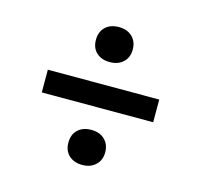

<svg xmlns="http://www.w3.org/2000/svg" viewBox="-80 -715 701 670"><g transform="rotate(15 271.0 -380.0)"><path d="M271 -502.5Q241 -502.5 222.8 -519.2Q204.5 -536 204.5 -565.5Q204.5 -594.5 222.5 -611.8Q240.5 -629 271 -629Q301.5 -629 319.5 -611.5Q337.5 -594 337.5 -565.5Q337.5 -536.5 319 -519.5Q300.5 -502.5 271 -502.5ZM69.5 -339V-421H472V-339ZM271 -131Q241 -131 222.8 -148Q204.5 -165 204.5 -194Q204.5 -223.5 222.5 -240.5Q240.5 -257.5 271 -257.5Q301.5 -257.5 319.5 -240Q337.5 -222.5 337.5 -194Q337.5 -165.5 319 -148.2Q300.5 -131 271 -131Z"/></g></svg>

Font: Encode Sans Md
Style: Regular
Weight: 500
Designer: Multiple Designers
Foundry: Impallari Type
Version: Version 3.002; ttfautohint (v1.8.3) -l 8 -r 50 -G 200 -x 14 